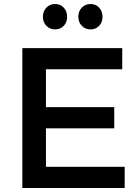

<svg xmlns="http://www.w3.org/2000/svg" viewBox="-20 -941 696 961"><path d="M91.8 0V-700.2H591.8V-594.2H210V-404.8H551.8V-298.8H210V-106H604V0ZM194.8 -856.9Q194.8 -884.8 212.2 -902.8Q229.5 -920.9 255.9 -920.9Q282.2 -920.9 299.1 -902.8Q315.9 -884.8 315.9 -856.9Q315.9 -829.6 299.1 -811.8Q282.2 -793.9 255.9 -793.9Q229.5 -793.9 212.2 -811.8Q194.8 -829.6 194.8 -856.9ZM372.1 -856.9Q372.1 -884.8 389.4 -902.8Q406.7 -920.9 433.1 -920.9Q459.5 -920.9 476.3 -902.8Q493.2 -884.8 493.2 -856.9Q493.2 -829.6 476.3 -811.8Q459.5 -793.9 433.1 -793.9Q406.7 -793.9 389.4 -811.8Q372.1 -829.6 372.1 -856.9Z"/></svg>

Font: Trueno
Style: Regular
Weight: 400
Designer: Julieta Ulanovsky
Foundry: Julieta Ulanovsky
Version: Version 3.001b | FøM Fix